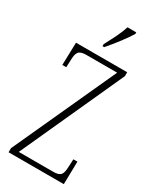

<svg xmlns="http://www.w3.org/2000/svg" viewBox="-233 -999 876 1066"><g transform="rotate(30 205.5 -465.5)"><path d="M180 -784V-771H191C231 -817 284 -886 304 -921V-931H248C234 -886 210 -841 180 -784ZM23 0H377L380 -146H354L352 -101C350 -49 343 -30 291 -30H71L371 -689V-714H43L39 -569H64L66 -613C67 -665 76 -684 127 -684H324L23 -26Z"/></g></svg>

Font: Noto Serif Thai ExtraCondensed ExtraLight
Style: Regular
Weight: 200
Width: 2
Designer: Monotype Design Team
Foundry: Monotype Imaging Inc.
Version: Version 2.002